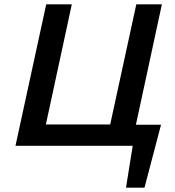

<svg xmlns="http://www.w3.org/2000/svg" viewBox="-20 -678 815 893"><path d="M574 0 595 -98H730L659 0ZM566 195 613 -98H729L652 195ZM471 0 614 -658H733L591 0ZM89 0 110 -99H575L554 0ZM52 0 195 -658H314L172 0Z"/></svg>

Font: Ysabeau Office
Style: Bold Italic
Weight: 700
Italic angle: -12°
Designer: Christian Thalmann (Catharsis Fonts)
Version: Version 2.001;gftools[0.9.30]; featfreeze: tnum,lnum,ss02